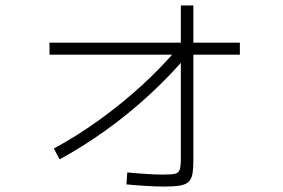

<svg xmlns="http://www.w3.org/2000/svg" viewBox="-20 -659 1040 706"><path d="M178 -113Q260 -157 343 -216.5Q426 -276 501.5 -345Q577 -414 637 -486L671 -458Q608 -383 530.5 -311.5Q453 -240 368.5 -179.5Q284 -119 199 -73ZM583 27Q554 27 515 24.5Q476 22 445 19L448 -25Q478 -22 515.5 -19.5Q553 -17 578 -17Q610 -17 623.5 -20Q637 -23 641 -36Q645 -49 645 -76V-639H691V-71Q691 -38 687.5 -19Q684 0 673 10Q662 20 640.5 23.5Q619 27 583 27ZM162 -458V-502H862V-458Z"/></svg>

Font: M PLUS 2 Thin Light
Style: Regular
Weight: 300
Version: Version 1.001